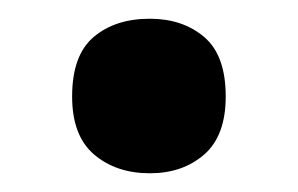

<svg xmlns="http://www.w3.org/2000/svg" viewBox="-20 -172 318 205"><path d="M57 -69Q57 -113 80 -132.5Q103 -152 140 -152Q175 -152 198 -132.5Q221 -113 221 -69Q221 -27 198 -7Q175 13 140 13Q104 13 80.5 -7Q57 -27 57 -69Z"/></svg>

Font: Noto Sans Gurmukhi UI SemiCondensed
Style: Bold
Weight: 700
Width: 4
Designer: Jelle Bosma - Monotype Design Team
Foundry: Monotype Imaging Inc.
Version: Version 2.004; ttfautohint (v1.8.4.7-5d5b)